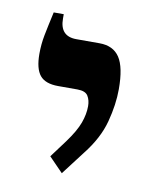

<svg xmlns="http://www.w3.org/2000/svg" viewBox="-55 -690 371 471"><g transform="rotate(10 131.0 -454.5)"><path d="M130 -262 95 -298 127 -341Q149 -371 157 -393Q165 -415 165 -435Q165 -450 158.5 -460.5Q152 -471 132 -471H84Q52 -471 38.5 -487.5Q25 -504 25 -541Q25 -565 29.5 -588Q34 -611 42 -647H67V-636Q67 -592 108 -592H166Q200 -592 216 -568Q232 -544 232 -489Q232 -451 220.5 -407.5Q209 -364 175 -321Z"/></g></svg>

Font: Noto Serif Hebrew Condensed SemiBold
Style: Regular
Weight: 600
Width: 3
Designer: Monotype Design Team
Foundry: Monotype Imaging Inc.
Version: Version 2.004; ttfautohint (v1.8.4.7-5d5b)